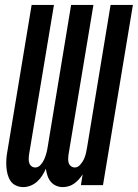

<svg xmlns="http://www.w3.org/2000/svg" viewBox="-20 -755 562 783"><path d="M75 8Q59 8 45 1.5Q31 -5 23 -17Q15 -29 11 -44Q7 -59 6 -74.5Q5 -90 6 -106Q7 -122 10 -137L109 -735H200L98 -122Q97 -114 97 -105.5Q97 -97 99.5 -89.5Q102 -82 108.5 -77Q115 -72 124 -72Q136 -72 145.5 -82.5Q155 -93 160 -104.5Q165 -116 168.5 -128Q172 -140 174 -153L270 -735H361L259 -122Q258 -114 258 -105.5Q258 -97 260.5 -89.5Q263 -82 270 -77Q277 -72 285 -72Q297 -72 306.5 -82.5Q316 -93 321.5 -104.5Q327 -116 330 -128Q333 -140 335 -153L431 -735H522L400 0H310L317 -44Q310 -33 301.5 -23.5Q293 -14 282.5 -6.5Q272 1 260 4.5Q248 8 236 8Q236 8 236 8Q236 8 236 8Q221 8 208 2Q195 -4 186.5 -14.5Q178 -25 173.5 -39Q169 -53 167 -67Q161 -53 152.5 -39.5Q144 -26 132 -15Q120 -4 105 2Q90 8 75 8Z"/></svg>

Font: Iosevka SS04 Medium Oblique
Style: Regular
Weight: 500
Italic angle: -9°
Monospace: yes
Designer: Belleve Invis
Foundry: Belleve Invis
Version: Version 19.0.0; ttfautohint (v1.8.4)